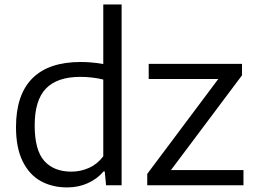

<svg xmlns="http://www.w3.org/2000/svg" viewBox="-20 -828 1137 858"><path d="M51.5 -260Q51.5 -404.5 124.5 -477.8Q197.5 -551 340.5 -551Q389.5 -551 441.5 -542V-808H523.5V0H454L448 -62H443Q414.5 -28.5 372.5 -9.5Q330.5 9.5 280 9.5Q213 9.5 161.8 -19Q110.5 -47.5 81 -107.8Q51.5 -168 51.5 -260ZM441.5 -129.5V-472.5Q420.5 -478 393.5 -481.2Q366.5 -484.5 339.5 -484.5Q235.5 -484.5 185.2 -432.2Q135 -380 135 -267.5Q135 -157 177.8 -109Q220.5 -61 299 -61Q340.5 -61 377.8 -77.8Q415 -94.5 441.5 -129.5ZM744 -68H1068V0H638V-51L955.5 -475H644.5V-542.5H1061.5V-491.5Z"/></svg>

Font: Encode Sans Semi Expanded
Style: Regular
Weight: 400
Width: 6
Designer: Multiple Designers
Foundry: Impallari Type
Version: Version 2.000